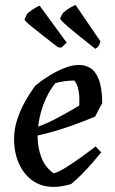

<svg xmlns="http://www.w3.org/2000/svg" viewBox="-20 -719 448 751"><path d="M189 12Q142 12 107.5 -12.5Q73 -37 54 -79.5Q35 -122 35 -176Q35 -213 47 -250.5Q59 -288 78.5 -322.5Q98 -357 119 -385Q142 -404 171 -422Q200 -440 231 -452.5Q262 -465 288 -465Q314 -465 334 -452.5Q354 -440 366.5 -408Q379 -376 380 -316L352 -263Q285 -235 225 -215.5Q165 -196 99 -183L98 -213Q149 -229 193.5 -252Q238 -275 290 -306Q291 -325 290 -342.5Q289 -360 285 -375Q281 -390 271 -404Q253 -404 234 -401.5Q215 -399 197 -394Q176 -369 160 -334.5Q144 -300 135.5 -261.5Q127 -223 127 -186Q127 -142 142 -103Q157 -64 190 -41Q209 -46 239.5 -65Q270 -84 301.5 -107Q333 -130 354 -146L376 -123Q363 -107 343.5 -84.5Q324 -62 301.5 -39Q279 -16 258 1Q241 6 223.5 9Q206 12 189 12ZM353 -528Q316 -557 289.5 -578.5Q263 -600 246.5 -614Q230 -628 222.5 -636.5Q215 -645 215 -646Q218 -653 221 -659Q224 -665 228 -670Q242 -682 257 -690.5Q272 -699 276 -699L373 -557L368 -543Q366 -539 362 -535Q358 -531 353 -528ZM220 -533 207 -534Q172 -561 146.5 -581Q121 -601 105 -614Q89 -627 82 -634.5Q75 -642 76 -643Q79 -650 82 -656.5Q85 -663 89 -668Q104 -680 118.5 -688.5Q133 -697 135 -697L241 -552Z"/></svg>

Font: Labrada Medium
Style: Italic
Weight: 500
Italic angle: -7°
Designer: Mercedes Jáuregui
Foundry: Omnibus-Type Team
Version: Version 1.000